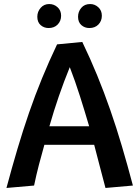

<svg xmlns="http://www.w3.org/2000/svg" viewBox="-20 -920 692 952"><path d="M12 12Q39 -89 66.5 -181.5Q94 -274 124 -361Q154 -448 188.5 -532Q223 -616 263 -700L388 -712Q428 -629 462 -546Q496 -463 526.5 -375.5Q557 -288 584.5 -195Q612 -102 639 0L503 12Q489 -41 475 -94.5Q461 -148 447 -202H200Q186 -153 173 -103Q160 -53 149 0ZM326 -587Q268 -445 225 -294H422Q400 -369 376.5 -443Q353 -517 326 -587ZM165 -837Q165 -862 181.5 -881Q198 -900 224 -900Q248 -900 265.5 -884Q283 -868 283 -842Q283 -816 266 -798.5Q249 -781 221 -781Q198 -781 181.5 -795.5Q165 -810 165 -837ZM367 -837Q367 -862 383 -881Q399 -900 427 -900Q450 -900 467.5 -884Q485 -868 485 -842Q485 -816 468 -798.5Q451 -781 423 -781Q400 -781 383.5 -795.5Q367 -810 367 -837Z"/></svg>

Font: CantoraOne
Style: Regular
Weight: 400
Designer: Pablo Impallari, Rodrigo Fuenzalida
Foundry: Pablo Impallari
Version: Version 1.001; ttfautohint (v0.8) -G 200 -r 50